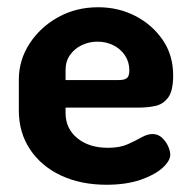

<svg xmlns="http://www.w3.org/2000/svg" viewBox="-20 -501 525 530"><path d="M274 9Q203 9 148.5 -16.5Q94 -42 63 -88.5Q32 -135 32 -196V-281Q32 -335 61.5 -380.5Q91 -426 140.5 -453.5Q190 -481 251 -481Q307 -481 353.5 -457Q400 -433 429 -391Q458 -349 458 -293Q458 -250 444 -231.5Q430 -213 408.5 -208.5Q387 -204 364 -204H161V-189Q161 -146 193.5 -119.5Q226 -93 278 -93Q311 -93 333 -103Q355 -113 371 -122Q387 -131 401 -131Q416 -131 427 -121Q438 -111 444 -97.5Q450 -84 450 -74Q450 -57 428.5 -37.5Q407 -18 367.5 -4.5Q328 9 274 9ZM161 -280H307Q324 -280 330.5 -285.5Q337 -291 337 -307Q337 -330 325 -348Q313 -366 293 -376Q273 -386 249 -386Q226 -386 206 -376.5Q186 -367 173.5 -349.5Q161 -332 161 -308Z"/></svg>

Font: Dosis ExtraLight
Style: Bold
Weight: 700
Version: Version 3.001; ttfautohint (v1.8.2)